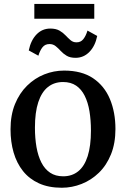

<svg xmlns="http://www.w3.org/2000/svg" viewBox="-20 -916 622 948"><path d="M32 -277.5Q32 -348 54 -402Q76 -456 113.8 -493Q151.5 -530 198.8 -548.8Q246 -567.5 296.5 -567.5Q383.5 -567.5 439.5 -529.8Q495.5 -492 522.8 -426.8Q550 -361.5 550 -279Q550 -208.5 528 -154Q506 -99.5 468.2 -63Q430.5 -26.5 383 -7.8Q335.5 11 285 11Q220 11 172.2 -10.8Q124.5 -32.5 93.5 -71.5Q62.5 -110.5 47.2 -163Q32 -215.5 32 -277.5ZM292 -45.5Q335.5 -45.5 366.2 -70.2Q397 -95 413 -145.2Q429 -195.5 429 -271Q429 -322.5 421.8 -366.5Q414.5 -410.5 398.2 -443Q382 -475.5 355.8 -493.2Q329.5 -511 291.5 -511Q247.5 -511 216.5 -486.2Q185.5 -461.5 169 -411.5Q152.5 -361.5 152.5 -285.5Q152.5 -233.5 160.2 -189.5Q168 -145.5 184.5 -113.2Q201 -81 227.5 -63.2Q254 -45.5 292 -45.5ZM122 -667Q132.5 -717.5 160.5 -746.2Q188.5 -775 228.5 -775Q256 -775 273.8 -764.8Q291.5 -754.5 304 -741Q316.5 -727.5 328.8 -717.2Q341 -707 357 -707Q378.5 -706.5 391.2 -722.5Q404 -738.5 412 -765L460 -738.5Q450 -689 421.5 -659.8Q393 -630.5 353 -630.5Q326 -630.5 309 -640.8Q292 -651 279.8 -664.5Q267.5 -678 254.8 -688.2Q242 -698.5 224.5 -698.5Q202.5 -698.5 190 -682.8Q177.5 -667 169.5 -641ZM445.5 -896.5V-823.5H149.5V-896.5Z"/></svg>

Font: Merriweather 24pt Medium
Style: Regular
Weight: 500
Designer: Eben Sorkin
Foundry: Eben Sorkin
Version: Version 2.100